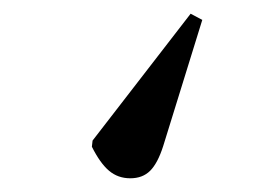

<svg xmlns="http://www.w3.org/2000/svg" viewBox="-20 -79 378 280"><path d="M258 -59 275 -50 218 134Q210 159 199 170Q188 181 170 181Q152 181 139 170Q126 159 114 135L115 126Z"/></svg>

Font: Literata 60pt Medium
Style: Regular
Weight: 500
Designer: Latin by Veronika Burian and Jose Scaglione. Greek by Irene Vlachou. Cyrillic by Vera Evstafieva.
Foundry: TypeTogether
Version: Version 3.103;gftools[0.9.29]